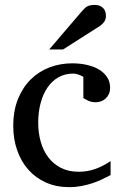

<svg xmlns="http://www.w3.org/2000/svg" viewBox="-20 -753 506 785"><path d="M432.1 -37.1Q415 -28.3 396.2 -19.3Q377.4 -10.3 356.2 -3.4Q335 3.4 311.8 7.8Q288.6 12.2 263.2 12.2Q210.4 12.2 168.2 -6.6Q126 -25.4 96.2 -58.8Q66.4 -92.3 50.3 -138.2Q34.2 -184.1 34.2 -237.8Q34.2 -300.8 53.7 -348.6Q73.2 -396.5 106.4 -429Q139.6 -461.4 183.3 -477.8Q227.1 -494.1 274.9 -494.1Q307.6 -494.1 336.2 -487.5Q364.7 -481 385.5 -468.3Q406.2 -455.6 418.2 -437Q430.2 -418.5 430.2 -394Q430.2 -379.4 425 -368.4Q419.9 -357.4 411.6 -349.9Q403.3 -342.3 392.8 -338.6Q382.3 -335 371.1 -335Q354.5 -335 342.3 -340.6Q330.1 -346.2 320.8 -352.1V-439Q310.5 -444.8 299.6 -448.5Q288.6 -452.1 278.8 -452.1Q245.6 -452.1 219 -437Q192.4 -421.9 174.1 -395Q155.8 -368.2 146 -331.3Q136.2 -294.4 136.2 -251Q136.2 -209.5 146.7 -172.9Q157.2 -136.2 178 -109.1Q198.7 -82 229.7 -66.4Q260.7 -50.8 301.8 -50.8Q336.9 -50.8 368.4 -61.8Q399.9 -72.8 432.1 -94.2ZM413.1 -688Q413.1 -674.3 406.5 -664.6Q399.9 -654.8 390.1 -647.9L237.8 -550.8H181.2L314 -706.1Q319.8 -712.4 324.7 -717.5Q329.6 -722.7 335.4 -726.1Q341.3 -729.5 348.9 -731.2Q356.4 -732.9 367.2 -732.9Q380.4 -732.9 389.2 -728.8Q397.9 -724.6 403.3 -718.3Q408.7 -711.9 410.9 -703.9Q413.1 -695.8 413.1 -688Z"/></svg>

Font: Charis SIL Eur
Style: Regular
Weight: 400
Foundry: SIL International
Version: Version 5.000